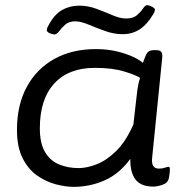

<svg xmlns="http://www.w3.org/2000/svg" viewBox="-20 -720 705 747"><path d="M267 7Q235 7 197 -3Q159 -13 124.5 -37Q90 -61 68 -104.5Q46 -148 46 -215Q46 -311 84 -381.5Q122 -452 191 -490.5Q260 -529 353 -529Q398 -529 435 -520Q472 -511 498.5 -498.5Q525 -486 536 -475Q547 -508 554.5 -516.5Q562 -525 581 -525H587Q602 -525 607.5 -518Q613 -511 611 -494L572 -107Q567 -64 598 -64Q612 -64 621.5 -67.5Q631 -71 635 -71Q641 -71 641 -63Q641 -62 640.5 -53Q640 -44 637 -27Q633 -8 612 -1Q591 6 577 6Q528 6 507 -22Q486 -50 487 -102Q444 -43 386.5 -18Q329 7 267 7ZM286 -66Q318 -66 356.5 -81Q395 -96 432.5 -133Q470 -170 499 -236L514 -367Q516 -381 518.5 -393Q521 -405 525 -417Q509 -428 463 -442Q417 -456 349 -456Q247 -456 191 -395Q135 -334 135 -221Q135 -162 155.5 -128Q176 -94 210.5 -80Q245 -66 286 -66ZM191 -586Q184 -586 173 -591Q162 -596 162 -603Q162 -605 163 -609Q164 -613 167 -618Q190 -663 220.5 -680.5Q251 -698 288 -698Q323 -698 356 -685.5Q389 -673 418.5 -660.5Q448 -648 470 -648Q498 -648 513 -661Q528 -674 536.5 -687Q545 -700 553 -700Q559 -700 571 -694Q583 -688 583 -682Q583 -677 577 -666Q552 -624 523 -605.5Q494 -587 457 -587Q423 -587 388.5 -599.5Q354 -612 324 -624.5Q294 -637 273 -637Q248 -637 233.5 -624Q219 -611 210 -598.5Q201 -586 191 -586Z"/></svg>

Font: Asap Expanded Expanded Regular
Style: Italic
Weight: 400
Width: 7
Italic angle: -6°
Designer: Pablo Cosgaya
Foundry: Omnibus-Type
Version: Version 3.001; ttfautohint (v1.8.4.7-5d5b)